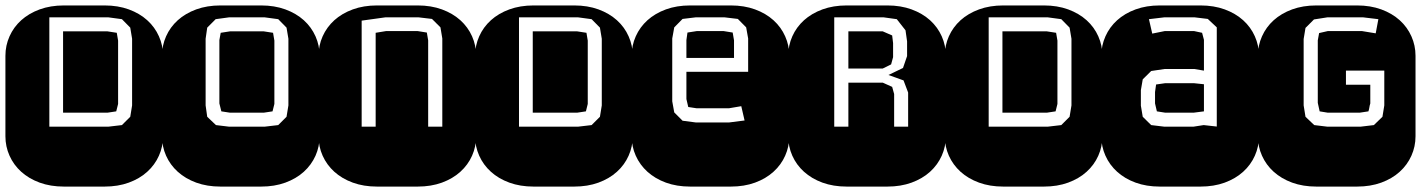

<svg xmlns="http://www.w3.org/2000/svg" viewBox="-22 -689 5247 709"><path d="M364.3 -668.9Q413.6 -668.9 453.6 -654.3Q493.7 -639.6 521.7 -614.3Q549.8 -588.9 564.9 -554.9Q580.1 -521 580.1 -482.9V-186Q580.1 -147.9 564.9 -114Q549.8 -80.1 521.7 -54.7Q493.7 -29.3 453.6 -14.6Q413.6 0 364.3 0H213.9Q164.6 0 124.5 -14.6Q84.5 -29.3 56.4 -54.7Q28.3 -80.1 13.2 -114Q-2 -147.9 -2 -186V-482.9Q-2 -521 13.2 -554.9Q28.3 -588.9 56.4 -614.3Q84.5 -639.6 124.5 -654.3Q164.6 -668.9 213.9 -668.9ZM465.8 -545.9 459 -586.9 428.2 -618.2 377.9 -625H160.2V-221.2H377.9L428.2 -227.1L459 -257.8L465.8 -299.8ZM407.2 -277.8 375 -272.9H210.9V-573.2H375L409.2 -567.9L414.1 -539.1V-305.2Z M942.4 -668.9Q991.7 -668.9 1031.7 -654.3Q1071.8 -639.6 1099.9 -614.3Q1127.9 -588.9 1143.1 -554.9Q1158.2 -521 1158.2 -482.9V-186Q1158.2 -147.9 1143.1 -114Q1127.9 -80.1 1099.9 -54.7Q1071.8 -29.3 1031.7 -14.6Q991.7 0 942.4 0H792Q742.7 0 702.6 -14.6Q662.6 -29.3 634.5 -54.7Q606.4 -80.1 591.3 -114Q576.2 -147.9 576.2 -186V-482.9Q576.2 -521 591.3 -554.9Q606.4 -588.9 634.5 -614.3Q662.6 -639.6 702.6 -654.3Q742.7 -668.9 792 -668.9ZM1043 -545.9 1036.1 -586.9 1005.4 -618.2 955.1 -625H824.2L774.4 -618.2L743.2 -586.9L737.3 -545.9V-299.8L743.2 -257.8L775.4 -227.1L824.2 -221.2H955.1L1005.4 -227.1L1036.1 -257.8L1043 -299.8ZM984.4 -277.8 952.1 -272.9H827.1L795.4 -277.8L788.1 -307.1V-541L793 -567.9L827.1 -573.2H952.1L986.3 -567.9L991.2 -539.1V-305.2Z M1611.3 -546.9 1604.5 -587.9 1573.2 -619.1 1523.4 -625H1401.4L1313.5 -612.8V-221.2H1365.2V-567.9L1403.3 -574.2H1520.5L1554.2 -568.8L1559.1 -540V-221.2H1611.3ZM1520.5 -668.9Q1569.8 -668.9 1609.9 -654.3Q1649.9 -639.6 1678 -614.3Q1706.1 -588.9 1721.2 -554.9Q1736.3 -521 1736.3 -482.9V-186Q1736.3 -147.9 1721.2 -114Q1706.1 -80.1 1678 -54.7Q1649.9 -29.3 1609.9 -14.6Q1569.8 0 1520.5 0H1370.1Q1320.8 0 1280.8 -14.6Q1240.7 -29.3 1212.6 -54.7Q1184.6 -80.1 1169.4 -114Q1154.3 -147.9 1154.3 -186V-482.9Q1154.3 -521 1169.4 -554.9Q1184.6 -588.9 1212.6 -614.3Q1240.7 -639.6 1280.8 -654.3Q1320.8 -668.9 1370.1 -668.9Z M2098.6 -668.9Q2147.9 -668.9 2188 -654.3Q2228 -639.6 2256.1 -614.3Q2284.2 -588.9 2299.3 -554.9Q2314.5 -521 2314.5 -482.9V-186Q2314.5 -147.9 2299.3 -114Q2284.2 -80.1 2256.1 -54.7Q2228 -29.3 2188 -14.6Q2147.9 0 2098.6 0H1948.2Q1898.9 0 1858.9 -14.6Q1818.8 -29.3 1790.8 -54.7Q1762.7 -80.1 1747.6 -114Q1732.4 -147.9 1732.4 -186V-482.9Q1732.4 -521 1747.6 -554.9Q1762.7 -588.9 1790.8 -614.3Q1818.8 -639.6 1858.9 -654.3Q1898.9 -668.9 1948.2 -668.9ZM2200.2 -545.9 2193.4 -586.9 2162.6 -618.2 2112.3 -625H1894.5V-221.2H2112.3L2162.6 -227.1L2193.4 -257.8L2200.2 -299.8ZM2141.6 -277.8 2109.4 -272.9H1945.3V-573.2H2109.4L2143.6 -567.9L2148.4 -539.1V-305.2Z M2676.8 -668.9Q2726.1 -668.9 2766.1 -654.3Q2806.2 -639.6 2834.2 -614.3Q2862.3 -588.9 2877.4 -554.9Q2892.6 -521 2892.6 -482.9V-186Q2892.6 -147.9 2877.4 -114Q2862.3 -80.1 2834.2 -54.7Q2806.2 -29.3 2766.1 -14.6Q2726.1 0 2676.8 0H2526.4Q2477.1 0 2437 -14.6Q2397 -29.3 2368.9 -54.7Q2340.8 -80.1 2325.7 -114Q2310.5 -147.9 2310.5 -186V-482.9Q2310.5 -521 2325.7 -554.9Q2340.8 -588.9 2368.9 -614.3Q2397 -639.6 2437 -654.3Q2477.1 -668.9 2526.4 -668.9ZM2740.7 -546.9 2733.4 -587.9 2702.6 -619.1 2653.3 -625H2547.4L2498.5 -619.1L2467.8 -587.9L2460.4 -546.9V-314.9L2467.8 -273.9L2498.5 -243.2L2547.4 -236.8H2670.4L2727.5 -244.1L2715.3 -296.9L2669.4 -289.1H2550.8L2519.5 -293.9L2512.7 -323.2V-423.8H2740.7ZM2512.7 -475.1V-541L2516.6 -568.8L2550.8 -574.2H2650.4L2683.6 -568.8L2688.5 -540V-475.1Z M3254.9 -668.9Q3304.2 -668.9 3344.2 -654.3Q3384.3 -639.6 3412.4 -614.3Q3440.4 -588.9 3455.6 -554.9Q3470.7 -521 3470.7 -482.9V-186Q3470.7 -147.9 3455.6 -114Q3440.4 -80.1 3412.4 -54.7Q3384.3 -29.3 3344.2 -14.6Q3304.2 0 3254.9 0H3104.5Q3055.2 0 3015.1 -14.6Q2975.1 -29.3 2947 -54.7Q2918.9 -80.1 2903.8 -114Q2888.7 -147.9 2888.7 -186V-482.9Q2888.7 -521 2903.8 -554.9Q2918.9 -588.9 2947 -614.3Q2975.1 -639.6 3015.1 -654.3Q3055.2 -668.9 3104.5 -668.9ZM3279.8 -341.8V-221.2H3331.5V-347.2L3314.5 -392.1L3258.8 -412.1L3312.5 -438L3327.6 -481.9V-536.1L3321.8 -577.1L3289.6 -618.2L3240.7 -625H3058.6V-221.2H3110.8V-383.8H3237.8L3272.5 -368.2ZM3237.8 -573.2 3272.5 -558.1 3275.9 -529.8V-478L3268.6 -451.2L3237.8 -436H3110.8V-573.2Z M3833 -668.9Q3882.3 -668.9 3922.4 -654.3Q3962.4 -639.6 3990.5 -614.3Q4018.6 -588.9 4033.7 -554.9Q4048.8 -521 4048.8 -482.9V-186Q4048.8 -147.9 4033.7 -114Q4018.6 -80.1 3990.5 -54.7Q3962.4 -29.3 3922.4 -14.6Q3882.3 0 3833 0H3682.6Q3633.3 0 3593.3 -14.6Q3553.2 -29.3 3525.1 -54.7Q3497.1 -80.1 3481.9 -114Q3466.8 -147.9 3466.8 -186V-482.9Q3466.8 -521 3481.9 -554.9Q3497.1 -588.9 3525.1 -614.3Q3553.2 -639.6 3593.3 -654.3Q3633.3 -668.9 3682.6 -668.9ZM3934.6 -545.9 3927.7 -586.9 3897 -618.2 3846.7 -625H3628.9V-221.2H3846.7L3897 -227.1L3927.7 -257.8L3934.6 -299.8ZM3876 -277.8 3843.8 -272.9H3679.7V-573.2H3843.8L3877.9 -567.9L3882.8 -539.1V-305.2Z M4471.2 -221.7V-333V-546.9V-587.9L4438 -619.1L4389.2 -625H4277.8L4220.7 -618.2L4232.9 -564.9L4278.8 -574.2H4387.7L4417 -567.9L4423.8 -542V-428.2L4389.2 -434.1H4277.8L4229 -426.8L4197.8 -396L4190.9 -356V-298.8L4197.8 -257.8L4229 -227.1L4277.8 -221.2H4384.8L4422.9 -227.1ZM4423.8 -277.8 4385.7 -272.9H4280.8L4250 -277.8L4243.2 -307.1V-349.1L4247.1 -377L4280.8 -381.8H4386.7L4423.8 -377.9V-304.2ZM4411.1 -668.9Q4460.4 -668.9 4500.5 -654.3Q4540.5 -639.6 4568.6 -614.3Q4596.7 -588.9 4611.8 -554.9Q4627 -521 4627 -482.9V-186Q4627 -147.9 4611.8 -114Q4596.7 -80.1 4568.6 -54.7Q4540.5 -29.3 4500.5 -14.6Q4460.4 0 4411.1 0H4260.7Q4211.4 0 4171.4 -14.6Q4131.3 -29.3 4103.3 -54.7Q4075.2 -80.1 4060.1 -114Q4044.9 -147.9 4044.9 -186V-482.9Q4044.9 -521 4060.1 -554.9Q4075.2 -588.9 4103.3 -614.3Q4131.3 -639.6 4171.4 -654.3Q4211.4 -668.9 4260.7 -668.9Z M4880.9 -574.2H5007.8L5058.1 -565.9L5067.9 -618.2L5011.2 -625H4879.9L4830.1 -617.2L4798.8 -585.9L4792 -544.9V-299.8L4798.8 -257.8L4831.1 -227.1L4879.9 -221.2H5002L5051.3 -227.1L5083 -257.8L5089.8 -299.8V-428.2H4948.2V-376H5038.1V-307.1Q5035.6 -299.3 5034.7 -292.5Q5033.7 -285.6 5031.2 -277.8L4999 -272.9H4880.9L4851.1 -277.8L4844.2 -309.1V-540L4849.1 -566.9ZM4989.3 -668.9Q5038.6 -668.9 5078.6 -654.3Q5118.7 -639.6 5146.7 -614.3Q5174.8 -588.9 5189.9 -554.9Q5205.1 -521 5205.1 -482.9V-186Q5205.1 -147.9 5189.9 -114Q5174.8 -80.1 5146.7 -54.7Q5118.7 -29.3 5078.6 -14.6Q5038.6 0 4989.3 0H4838.9Q4789.6 0 4749.5 -14.6Q4709.5 -29.3 4681.4 -54.7Q4653.3 -80.1 4638.2 -114Q4623 -147.9 4623 -186V-482.9Q4623 -521 4638.2 -554.9Q4653.3 -588.9 4681.4 -614.3Q4709.5 -639.6 4749.5 -654.3Q4789.6 -668.9 4838.9 -668.9Z"/></svg>

Font: Monofett
Style: Regular
Weight: 400
Designer: vernon adams
Foundry: vernon adams
Version: Version 1.000